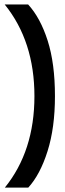

<svg xmlns="http://www.w3.org/2000/svg" viewBox="-20 -775 292 856"><path d="M106 61.5H1.5Q133.5 -101.5 133.5 -346.5Q133.5 -591 1 -755H105.5Q160 -695.5 192.5 -593.8Q225 -492 225 -346.5Q225 -205.5 192 -101Q159 3.5 106 61.5Z"/></svg>

Font: Acari Sans Neue
Style: Bold
Weight: 700
Designer: Alfredo Marco Pradil (font), Cristiano Sobral (main changes)
Foundry: Hanken Design Co. (font), Cristiano Sobral (main changes)
Version: Version 2.459;March 19, 2022;FontCreator 14.0.0.2808 64-bit;